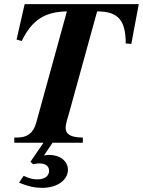

<svg xmlns="http://www.w3.org/2000/svg" viewBox="-20 -689 690 927"><path d="M190 0 127 92 140 104C152 101 160 100 170 100C200 100 217 113 217 136C217 161 195 177 161 177C139 177 123 173 94 160L72 193C116 211 148 218 184 218C255 218 308 181 308 131C308 89 270 59 218 59C208 59 202 60 192 62L234 0H380V-25C320 -25 297 -42 297 -71C297 -92 307 -121 314 -145L449 -634C549 -634 587 -593 587 -479L614 -477L650 -669H99L60 -498L85 -491C136 -597 201 -632 303 -634L155 -97C141 -45 110 -25 64 -25H49V0Z"/></svg>

Font: XITS
Style: Bold Italic
Weight: 700
Italic angle: -16.33°
Designer: MicroPress Inc., with final additions and corrections provided by Coen Hoffman, Elsevier (retired)
Version: Version 1.302